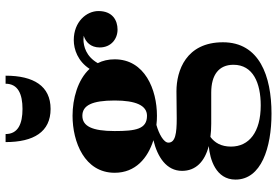

<svg xmlns="http://www.w3.org/2000/svg" viewBox="-176 -580 1015 704"><g transform="rotate(-90 332.0 -227.5)"><path d="M193 -715H163.5C163.5 -612 201 -550 285 -550C369 -550 407 -612 407 -715H377.5C377.5 -669 339 -653 285 -653C231 -653 193 -669 193 -715ZM58 -68C58 -17.5 92 15 149 30C100.5 34 26 56 26 128C26 222.5 143 260 268 260C406 260 529.5 215.5 529.5 82C529.5 -53.5 425 -88.5 350 -88.5C321.5 -88.5 285 -87.5 250 -87.5C195.5 -87.5 161.5 -92.5 161.5 -118C161.5 -135.5 194 -153 226.5 -162C237.5 -160.5 249 -160 260 -160C356 -160 467 -204.5 467 -315C467 -338.5 462 -359.5 453 -377C477.5 -420 515 -429.5 540.5 -429.5C545 -429.5 549.5 -429 553.5 -428.5C530 -421.5 510.5 -402.5 510.5 -370C510.5 -328 542 -304.5 576 -304.5C610 -304.5 644 -323 644 -374.5C644 -418.5 604.5 -465 537.5 -465C503 -465 460 -450 432 -407C392 -450.5 322.5 -469.5 260 -469.5C164 -469.5 51 -425.5 51 -315C51 -238.5 105 -193.5 170.5 -173C108.5 -158 58 -125 58 -68ZM204 -315C204 -398 222 -433.5 260 -433.5C298 -433.5 316 -398 316 -315C316 -238 298 -196.5 260 -196.5C211 -196.5 204 -238 204 -315ZM147 111.5C147 75 161.5 51.5 182.5 36C197.5 38 213.5 39 230.5 39H345C410 39 447 67 447 120.5C447 192.5 380 220.5 298 220.5C200.5 220.5 147 178 147 111.5Z"/></g></svg>

Font: Bodoni* 06
Style: Bold
Weight: 700
Version: Version 2.2